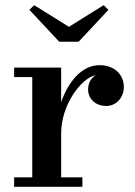

<svg xmlns="http://www.w3.org/2000/svg" viewBox="-20 -721 521 741"><path d="M246 -617.5 112 -701 93.5 -683 208.5 -560H283.5L398.5 -683L380 -701ZM34.5 -36.5V0H298V-36.5H216V-206C216 -315.5 292 -418.5 349 -431C331.5 -419.5 320 -400.5 320 -375.5C320 -339.5 349 -312 389.5 -312C430 -312 458 -345.5 458 -386C458 -427.5 427 -469.5 364 -469.5C295.5 -469.5 243 -405 216 -326.5V-460H34.5V-423.5H104.5V-36.5Z"/></svg>

Font: Bodoni* 06pt Medium
Style: Regular
Weight: 500
Version: Version 2.3